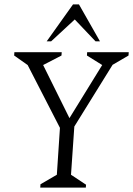

<svg xmlns="http://www.w3.org/2000/svg" viewBox="-20 -848 602 868"><path d="M162 0 163 -15 237 -58 251 -270 105 -554 44 -597 45 -612H259L258 -597L175 -554L294 -314L442 -554L373 -597L374 -612H562L561 -597L489 -555L316 -276L301 -58L369 -13L368 0ZM191 -661 310 -828H337L432 -661H412L318 -760L211 -661Z"/></svg>

Font: Ancizar Serif Light
Style: Italic
Weight: 300
Italic angle: -4°
Designer: Cesar Puertas, Viviana Monsalve, Julian Moncada, Julian Prieto, Jose Castro, Felipe Aragon, Mariel Hernandez, Sara Alarc
Version: Version 8.100